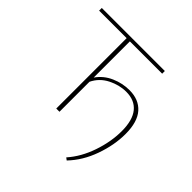

<svg xmlns="http://www.w3.org/2000/svg" viewBox="-209 -847 1223 1223"><g transform="rotate(45 402.5 -235.5)"><path d="M707 -197Q707 -98 669.5 7.5Q632 113 561 187L545 175Q608 104 642.5 3Q677 -98 677 -193Q677 -292 636.5 -341.5Q596 -391 520 -391Q458 -391 398 -360.5Q338 -330 309 -270V0H280V-634H32V-658H600V-634H309V-308Q346 -361 405.5 -387Q465 -413 527 -413Q612 -413 659.5 -359.5Q707 -306 707 -197Z"/></g></svg>

Font: Ysabeau SC Extralight
Style: Regular
Weight: 200
Designer: Christian Thalmann (Catharsis Fonts)
Version: Version 0.003